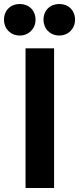

<svg xmlns="http://www.w3.org/2000/svg" viewBox="-67 -942 396 962"><path d="M61 0H204V-700H61ZM-47 -843C-47 -798 -14 -764 32 -764C77 -764 111 -798 111 -843C111 -890 78 -922 32 -922C-14 -922 -47 -890 -47 -843ZM151 -843C151 -798 184 -764 230 -764C275 -764 309 -798 309 -843C309 -890 276 -922 230 -922C184 -922 151 -890 151 -843Z"/></svg>

Font: Vanilla Cream Black
Style: Regular
Weight: 900
Designer: Jeremy Tribby, Jinavaṁso
Foundry: Tribby Type
Version: Version 1.422;Glyphs 3.1.2 (3151)